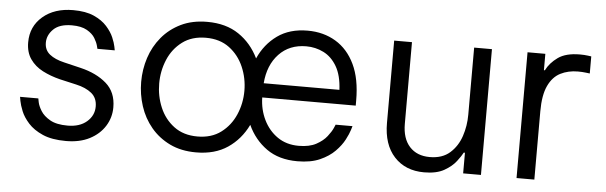

<svg xmlns="http://www.w3.org/2000/svg" viewBox="-41 -668 2545 806"><g transform="rotate(5 1231.5 -265.0)"><path d="M256 10Q196 10 157.5 -7Q119 -24 96.5 -49Q74 -74 64 -99Q54 -124 51 -141Q48 -158 48 -158H125Q125 -158 128 -142.5Q131 -127 143.5 -106.5Q156 -86 183 -70.5Q210 -55 257 -55Q308 -55 338 -81Q368 -107 368 -145Q368 -181 343.5 -201Q319 -221 278 -230L208 -246Q168 -256 135 -273Q102 -290 82 -318.5Q62 -347 62 -389Q62 -456 111 -498Q160 -540 239 -540Q292 -540 326.5 -524.5Q361 -509 381.5 -486Q402 -463 411.5 -440.5Q421 -418 424 -402.5Q427 -387 427 -387H354Q354 -387 350.5 -400.5Q347 -414 336.5 -431.5Q326 -449 302.5 -462.5Q279 -476 239 -476Q187 -476 161.5 -451Q136 -426 136 -394Q136 -363 158.5 -345Q181 -327 220 -318L291 -301Q358 -285 400 -248.5Q442 -212 442 -148Q442 -105 419.5 -69Q397 -33 355.5 -11.5Q314 10 256 10Z M804 10Q741 10 693.5 -13Q646 -36 613.5 -75Q581 -114 565 -163.5Q549 -213 549 -265Q549 -318 565 -367Q581 -416 613.5 -455Q646 -494 693.5 -517Q741 -540 804 -540Q883 -540 937 -503.5Q991 -467 1021 -405Q1048 -466 1099.5 -503Q1151 -540 1227 -540Q1294 -540 1345.5 -509Q1397 -478 1426 -417.5Q1455 -357 1455 -266V-244H1061Q1062 -193 1083 -150Q1104 -107 1141.5 -81Q1179 -55 1231 -55Q1276 -55 1304.5 -70.5Q1333 -86 1349 -106.5Q1365 -127 1371.5 -142Q1378 -157 1378 -157H1449Q1449 -157 1444 -140.5Q1439 -124 1426 -99Q1413 -74 1388.5 -49Q1364 -24 1325.5 -7Q1287 10 1231 10Q1153 10 1101 -27Q1049 -64 1021 -125Q991 -63 937 -26.5Q883 10 804 10ZM1062 -304H1381Q1378 -365 1356 -402.5Q1334 -440 1300 -457Q1266 -474 1227 -474Q1156 -474 1112 -427.5Q1068 -381 1062 -304ZM804 -57Q863 -57 903 -87Q943 -117 963.5 -164.5Q984 -212 984 -265Q984 -318 963.5 -365.5Q943 -413 903 -443Q863 -473 804 -473Q745 -473 705 -443Q665 -413 645 -365.5Q625 -318 625 -265Q625 -212 645 -164.5Q665 -117 705 -87Q745 -57 804 -57Z M1765 10Q1686 10 1639 -41Q1592 -92 1592 -183V-530H1667V-186Q1667 -124 1698 -90Q1729 -56 1783 -56Q1836 -56 1868 -84.5Q1900 -113 1914.5 -156.5Q1929 -200 1929 -247V-530H2004V0H1929V-87H1924Q1917 -73 1899 -49.5Q1881 -26 1849 -8Q1817 10 1765 10Z M2154 0V-530H2229V-461H2233Q2249 -493 2282 -516.5Q2315 -540 2374 -540Q2393 -540 2407.5 -538Q2422 -536 2422 -536V-464Q2422 -464 2406 -466Q2390 -468 2372 -468Q2331 -468 2298.5 -451.5Q2266 -435 2247.5 -395.5Q2229 -356 2229 -288V0Z"/></g></svg>

Font: Be Vietnam Pro Light
Style: Regular
Weight: 300
Designer: Lam Bao, Tony Le, Vietanh Nguyen
Foundry: Yellow Type Foundry
Version: Version 1.002; ttfautohint (v1.8.3)